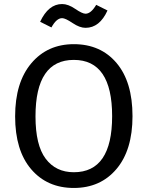

<svg xmlns="http://www.w3.org/2000/svg" viewBox="-20 -920 732 952"><path d="M404 -782Q375 -782 339.5 -806Q304 -830 288 -830Q260 -830 235 -784L179 -812Q220 -900 288 -900Q318 -900 353 -876Q388 -852 404 -852Q431 -852 457 -896L513 -868Q474 -782 404 -782ZM346 -701Q479 -701 558 -607.5Q637 -514 637 -344Q637 -176 557.5 -82Q478 12 346 12Q214 12 134.5 -81Q55 -174 55 -343Q55 -511 135 -606Q215 -701 346 -701ZM156 -343Q156 -200 206.5 -133Q257 -66 346 -66Q536 -66 536 -344Q536 -623 346 -623Q156 -623 156 -343Z"/></svg>

Font: Fira Sans
Style: Regular
Weight: 400
Designer: Carrois Corporate & Edenspiekermann AG
Foundry: Carrois Corporate GbR & Edenspiekermann AG
Version: Version 4.106;PS 004.106;hotconv 1.0.70;makeotf.lib2.5.58329